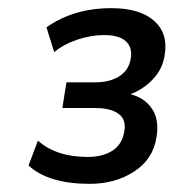

<svg xmlns="http://www.w3.org/2000/svg" viewBox="-20 -729 426 471"><path d="M200 -278Q99 -278 50 -323L73 -384Q118 -344 195 -344Q232 -344 256 -359.5Q280 -375 285 -407Q290 -436 270.5 -450Q251 -464 214 -464H133L143 -527H213Q250 -527 273.5 -542.5Q297 -558 301 -587Q305 -613 288.5 -628Q272 -643 235 -643Q203 -643 169 -631.5Q135 -620 113 -601L94 -662Q161 -709 253 -709Q323 -709 358 -678Q393 -647 384 -594Q379 -560 355.5 -535Q332 -510 300 -498Q335 -489 353 -462Q371 -435 364 -393Q356 -339 309.5 -308.5Q263 -278 200 -278Z"/></svg>

Font: Mulish SemiBold
Style: Italic
Weight: 600
Italic angle: -9°
Designer: Vernon Adams
Foundry: Vernon Adams
Version: Version 3.603; ttfautohint (v1.8.3)